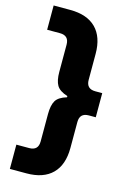

<svg xmlns="http://www.w3.org/2000/svg" viewBox="-156 -936 828 1230"><g transform="rotate(15 258.0 -321.0)"><path d="M150 -863Q262 -863 321 -804Q380 -745 380 -633V-461Q380 -401 440 -401H486V-241H440Q380 -241 380 -181V-9Q380 103 321 162Q262 221 150 221H40V60H125Q185 60 185 0V-181Q185 -240 203 -270.5Q221 -301 275 -317V-325Q221 -342 203 -373Q185 -404 185 -461V-642Q185 -702 125 -702H40V-863Z"/></g></svg>

Font: Be Vietnam Pro Black
Style: Regular
Weight: 900
Designer: Lam Bao, Tony Le, Vietanh Nguyen
Foundry: Yellow Type Foundry
Version: Version 1.002; ttfautohint (v1.8.3)